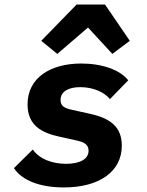

<svg xmlns="http://www.w3.org/2000/svg" viewBox="-20 -805 640 837"><path d="M258.2 12.1C411.9 12.1 511 -56.1 511 -170.1C511 -253.9 458.1 -290.1 372.2 -308.9L295.1 -326C263.1 -333.1 244 -340.9 244 -369C244 -405.9 278.1 -425.1 329.9 -425.1C388.1 -425.1 436.1 -402 459.2 -372.9L539.1 -454.9C503.9 -500 426.1 -528.1 334.2 -528.1C199.9 -528.1 100.1 -465.9 100.1 -350.1C100.1 -258.9 160.9 -225.9 239 -209.2L312.9 -192.8C344.1 -186.1 366.1 -176.1 366.1 -148.1C366.1 -111.2 328.1 -90.9 268.1 -90.9C207 -90.9 152 -111.9 122.9 -153.1L40.8 -72.1C76 -18.1 154.8 12.1 258.2 12.1ZM159.8 -627.1 229.8 -570 363.6 -685 469.8 -570 545.8 -627.1 437.9 -785.2H313.9Z"/></svg>

Font: Margiela Mono Italic Bold It
Style: Regular
Weight: 700
Designer: Mike Abbink, Paul van der Laan, Pieter van Rosmalen
Foundry: Bold Monday
Version: Version 2.003 2021